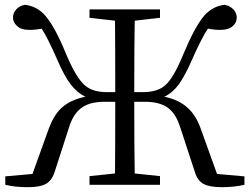

<svg xmlns="http://www.w3.org/2000/svg" viewBox="-20 -768 1037 798"><path d="M95 10Q42 10 2 0V-35L115 -45L183 -234Q203 -288 234 -318Q271 -353 335 -366Q301 -382 274 -417Q247 -452 217 -522Q177 -613 153 -649Q124 -643 98 -644Q67 -644 50 -661Q34 -675 34 -695Q34 -714 47.5 -729Q61 -744 84 -748Q135 -742 169 -702Q209 -656 257 -538Q297 -444 333 -413Q365 -385 425 -385H459Q459 -588 458 -682L352 -694V-729H645V-694L540 -682Q538 -590 538 -385H573Q634 -385 666 -413Q701 -443 740 -538Q789 -656 828 -702Q863 -742 913 -748Q936 -744 950 -729Q964 -714 964 -695Q964 -675 949 -661Q931 -644 900 -644Q874 -643 844 -649Q817 -608 779 -522Q748 -451 722.5 -416.5Q697 -382 663 -366Q726 -353 763 -317Q795 -287 814 -234L882 -45L996 -35V0Q954 10 902 10Q851 10 826 -3.5Q801 -17 790 -53L728 -242Q710 -298 675 -322Q641 -345 582 -345H538Q538 -142 540 -47L645 -36V0H352V-36L458 -47Q459 -140 459 -345H415Q355 -345 322 -322Q286 -298 268 -242L207 -53Q195 -17 170.5 -3.5Q146 10 95 10Z"/></svg>

Font: GenRyuMin TW R
Style: Regular
Weight: 400
Version: Version 1.501;PS 1;hotconv 16.6.51;makeotf.lib2.5.65220